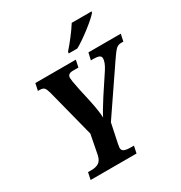

<svg xmlns="http://www.w3.org/2000/svg" viewBox="-211 -1080 1157 1228"><g transform="rotate(-30 367.5 -465.5)"><path d="M111 -52H136Q169 -52 190 -65Q211 -78 219 -114L247 -258L157 -609Q149 -640 139.5 -651Q130 -662 105 -662H93L104 -714H403L392 -662H351Q312 -662 312 -631Q312 -612 323 -561L327 -540L349 -441Q368 -351 369 -306Q385 -340 437 -421L530 -562Q558 -606 558 -635Q558 -649 545 -655.5Q532 -662 502 -662H484L496 -714H735L724 -662H707Q685 -662 669.5 -647.5Q654 -633 623 -587L397 -255L367 -112Q363 -90 363 -86Q363 -66 379.5 -59Q396 -52 428 -52H450L439 0H100ZM386 -784Q412 -813 444 -854.5Q476 -896 498 -931H645L642 -921Q618 -893 556 -845Q494 -797 447 -771H383Z"/></g></svg>

Font: Noto Serif Narrow
Style: Bold Italic
Weight: 700
Width: 4
Italic angle: -12°
Designer: Monotype Design Team
Foundry: Monotype Imaging Inc.
Version: Version 1.001